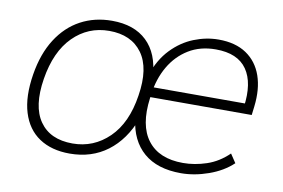

<svg xmlns="http://www.w3.org/2000/svg" viewBox="-61 -609 1058 717"><g transform="rotate(10 468.0 -250.0)"><path d="M240 8Q171 8 124.5 -23Q78 -54 59.5 -114Q41 -174 55 -260Q68 -340 103.5 -395.5Q139 -451 192 -479.5Q245 -508 311 -508Q395 -508 443 -462Q491 -416 496 -331H479Q500 -393 537.5 -432Q575 -471 621.5 -489.5Q668 -508 715 -508Q779 -508 820.5 -480Q862 -452 879.5 -402Q897 -352 889 -285L885 -252H481L487 -290H869L851 -277Q864 -369 829 -419.5Q794 -470 711 -470Q652 -470 608 -443Q564 -416 537 -369.5Q510 -323 502 -263L500 -248Q486 -143 529 -87Q572 -31 663 -31Q707 -31 752 -46Q797 -61 834 -97L856 -64Q820 -30 766.5 -11Q713 8 662 8Q572 8 520.5 -36.5Q469 -81 459 -163L475 -166Q443 -82 383 -37Q323 8 240 8ZM244 -31Q324 -31 382 -87.5Q440 -144 456 -250Q473 -356 432 -412.5Q391 -469 307 -469Q227 -469 170.5 -412.5Q114 -356 97 -250Q80 -144 119.5 -87.5Q159 -31 244 -31Z"/></g></svg>

Font: Mulish ExtraLight ExtraLight
Style: Italic
Weight: 250
Italic angle: -9°
Version: Version 3.603